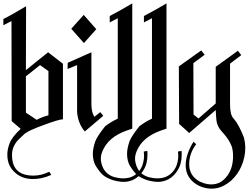

<svg xmlns="http://www.w3.org/2000/svg" viewBox="-20 -777 1480 1143"><path d="M354.7 -66.8V-397.4L266.3 -465.8L134.2 -359.5L135.3 -740Q98.4 -717.9 65 -698.7Q31.6 -679.5 0 -663.7V-626.8L48.4 -651.6L49.5 -55.8L103.2 -10Q50.5 39.5 36.6 77.4Q22.6 115.3 23.7 146.8Q24.7 212.6 70.5 251.1Q112.1 288.9 176.8 288.9Q229.5 288.9 285.3 264.2L273.2 245.3Q227.4 268.4 178.9 268.4Q51.6 268.4 51.6 146.8Q50.5 98.4 86.3 57.9Q101.6 42.6 113.4 31.8Q125.3 21.1 133.2 13.7L134.2 14.7Q151.1 0 241.6 -33.4Q332.1 -66.8 354.7 -66.8ZM268.4 -90.5Q229.5 -80.5 198.4 -63.7L134.2 -106.3V-322.6L218.4 -389.5L268.4 -353.7Z M594.7 -87.4 576.8 -109.5 542.1 -81.6Q525.3 -105.3 524.2 -153.2V-465.8L383.2 -403.2L382.1 -366.3L438.9 -389.5V-109.5Q444.7 -41.6 484.7 5.8ZM553.2 -603.2 478.4 -688.4 404.2 -605.8 479.5 -520.5Z M856.8 121.1 835.8 125.3Q842.1 167.9 826.8 209.5Q806.8 258.4 759.5 277.4Q715.8 292.1 661.1 277.4Q599.5 259.5 583.7 194.7Q574.7 161.1 588.4 126.8Q622.1 39.5 734.7 0L767.4 -11.1V-756.8Q735.8 -737.9 702.9 -719.5Q670 -701.1 633.2 -681.6V-643.7L681.1 -668.4V-70.5Q663.2 -62.6 644.7 -51.6Q626.3 -40.5 606.3 -25.8Q560 32.1 547.9 62.6Q532.6 106.3 532.6 140Q532.6 158.9 537.1 177.9Q541.6 196.8 550 210.5Q575.8 251.1 594.7 266.3Q616.3 284.2 656.8 296.8Q702.6 308.9 733.7 304.7Q767.4 300 792.6 281.6Q817.9 263.2 833.2 237.4Q857.9 199.5 857.9 145.3Q857.9 140 857.9 133.2Q857.9 126.8 856.8 121.1Z M1060.5 121.1 1039.5 125.3Q1045.8 167.9 1030.5 209.5Q1010.5 258.4 963.2 277.4Q919.5 292.1 864.7 277.4Q803.2 259.5 787.4 194.7Q778.4 161.1 792.1 126.8Q825.8 39.5 938.4 0L971.1 -11.1V-756.8Q939.5 -737.9 906.6 -719.5Q873.7 -701.1 836.8 -681.6V-643.7L884.7 -668.4V-70.5Q866.8 -62.6 848.4 -51.6Q830 -40.5 810 -25.8Q763.7 32.1 751.6 62.6Q736.3 106.3 736.3 140Q736.3 158.9 740.8 177.9Q745.3 196.8 753.7 210.5Q779.5 251.1 798.4 266.3Q820 284.2 860.5 296.8Q906.3 308.9 937.4 304.7Q971.1 300 996.3 281.6Q1021.6 263.2 1036.8 237.4Q1061.6 199.5 1061.6 145.3Q1061.6 140 1061.6 133.2Q1061.6 126.8 1060.5 121.1Z M1416.3 -448.9 1396.3 -474.7 1264.2 -379.5V-161.1L1161.6 -71.6L1132.1 -95.3L1131.1 -401.1L1198.4 -451.1L1177.9 -476.8L1044.7 -381.6L1046.3 -39.5L1106.3 14.7L1264.2 -122.1Q1266.3 -66.8 1271.1 -45.8Q1280 -16.8 1296.8 1.6Q1313.7 20 1329.2 40.3Q1344.7 60.5 1356.6 87.4Q1368.4 114.2 1367.4 161.1Q1366.3 191.6 1358.4 218.4Q1350.5 245.3 1333.7 268.4Q1310 301.1 1280.5 312.9Q1251.1 324.7 1214.7 318.9Q1165.8 310 1136.1 279.2Q1106.3 248.4 1106.3 199.5Q1106.3 136.3 1147.9 81.6L1132.1 66.8Q1110 101.1 1097.6 137.9Q1085.3 174.7 1085.3 205.8Q1085.3 260.5 1120.5 297.1Q1155.8 333.7 1211.6 343.7Q1266.3 352.6 1313.4 327.6Q1360.5 302.6 1391.8 257.6Q1423.2 212.6 1435 155.5Q1446.8 98.4 1432.1 41.6Q1401.1 -37.9 1370.5 -71.6Q1349.5 -92.6 1349.5 -155.8V-398.4Z"/></svg>

Font: MM Bagan
Style: Regular
Weight: 400
Designer: Khon Soe Zaw Thu
Version: Version 1.00 July 10, 2016, initial release